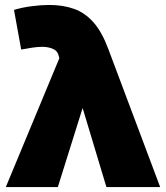

<svg xmlns="http://www.w3.org/2000/svg" viewBox="-20 -755 670 775"><path d="M3.5 0 219.5 -520 217.5 -528Q212.5 -550 193.2 -558Q174 -566 150.5 -566Q132.5 -566 111 -562.8Q89.5 -559.5 65.5 -555L36.5 -715Q69 -725 108 -730Q147 -735 178.5 -735Q234.5 -735 278.8 -719.2Q323 -703.5 357 -665.2Q391 -627 416.5 -559L626.5 0H409.5L313.5 -319L213.5 0Z"/></svg>

Font: Geologica Black
Style: Regular
Weight: 900
Designer: Sindre Bremnes, Frode Helland
Foundry: Monokrom Skriftforlag AS
Version: Version 1.010;gftools[0.9.28]